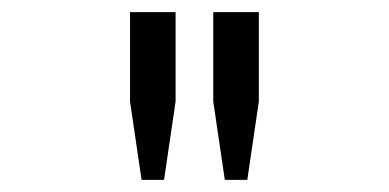

<svg xmlns="http://www.w3.org/2000/svg" viewBox="-20 -706 640 316"><path d="M213 -410 194 -539V-686H269V-539L250 -410ZM350 -410 331 -539V-686H406V-539L387 -410Z"/></svg>

Font: Chivo Mono Light
Style: Regular
Weight: 300
Monospace: yes
Designer: Hector Gatti
Foundry: Omnibus-Type
Version: Version 1.008